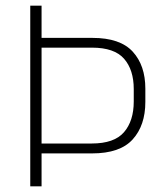

<svg xmlns="http://www.w3.org/2000/svg" viewBox="-20 -659 584 679"><path d="M305.5 -116.5H111.5V-151.5H304.5Q384 -151.5 418.5 -191.5Q453 -231.5 453 -300V-344Q453 -412 418.8 -451.2Q384.5 -490.5 305.5 -490.5H111V-525H307Q405 -525 449.5 -476.2Q494 -427.5 494 -345.5V-298.5Q494 -215.5 449.2 -166Q404.5 -116.5 305.5 -116.5ZM127 0H87V-639H127V-516V-500.5V-140V-128Z"/></svg>

Font: Anek Kannada Medium ExtraLight
Style: Regular
Weight: 250
Version: Version 1.003